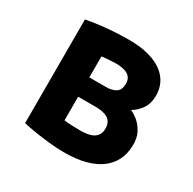

<svg xmlns="http://www.w3.org/2000/svg" viewBox="-127 -669 814 809"><g transform="rotate(30 280.0 -264.0)"><path d="M279 10Q245 10 207 6Q169 2 134.5 -3.5Q100 -9 76 -15V-519Q100 -524 134.5 -528.5Q169 -533 207 -535.5Q245 -538 279 -538Q336 -538 377.5 -526.5Q419 -515 445 -495Q471 -475 483.5 -448.5Q496 -422 496 -392Q496 -352 478 -326Q460 -300 435 -286Q454 -278 473 -261.5Q492 -245 505 -219Q518 -193 516 -156Q515 -119 500 -88.5Q485 -58 456 -36Q427 -14 383 -2Q339 10 279 10ZM291 -104Q319 -104 339 -109.5Q359 -115 370 -128.5Q381 -142 381 -164Q381 -185 371.5 -198Q362 -211 343.5 -217Q325 -223 297 -223H214V-108Q225 -106 250 -105Q275 -104 291 -104ZM214 -317H295Q324 -317 342.5 -328.5Q361 -340 361 -371Q361 -391 351 -402.5Q341 -414 323.5 -419Q306 -424 283 -424Q272 -424 248.5 -422.5Q225 -421 214 -419Z"/></g></svg>

Font: Ubuntu Sans Mono
Style: Bold
Weight: 700
Monospace: yes
Designer: Dalton Maag Ltd
Foundry: Dalton Maag Ltd
Version: Version 1.006